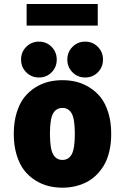

<svg xmlns="http://www.w3.org/2000/svg" viewBox="-20 -902 610 934"><path d="M109.5 -882.5H455.5V-777.5H109.5ZM82.5 -612Q82.5 -649 107.8 -674.2Q133 -699.5 169.5 -699.5Q206 -699.5 231 -674.2Q256 -649 256 -612Q256 -575.5 231 -550.2Q206 -525 169.5 -525Q133 -525 107.8 -550.2Q82.5 -575.5 82.5 -612ZM307.5 -612Q307.5 -649 332.8 -674.2Q358 -699.5 394.5 -699.5Q431 -699.5 456 -674.2Q481 -649 481 -612Q481 -575.5 456 -550.2Q431 -525 394.5 -525Q358 -525 332.8 -550.2Q307.5 -575.5 307.5 -612ZM284 11Q248.5 11 216 3Q183.5 -5 152.2 -24.5Q121 -44 98 -73.2Q75 -102.5 61 -148.2Q47 -194 47 -251Q47 -308 61 -353.5Q75 -399 97.8 -428Q120.5 -457 151.8 -476.5Q183 -496 215.8 -504Q248.5 -512 284 -512Q319 -512 351.5 -504Q384 -496 415.5 -476.5Q447 -457 470 -428Q493 -399 507 -353.5Q521 -308 521 -251Q521 -203 511.2 -163.2Q501.5 -123.5 484.2 -95.5Q467 -67.5 444.5 -46.5Q422 -25.5 395 -13Q368 -0.5 340.5 5.2Q313 11 284 11ZM284 -124Q313.5 -124 328.8 -151.2Q344 -178.5 344 -251Q344 -323 328.8 -350Q313.5 -377 284 -377Q253.5 -377 238.2 -350Q223 -323 223 -251Q223 -178 238.5 -151Q254 -124 284 -124Z"/></svg>

Font: League Mono Narrow ExtraBold
Style: Regular
Weight: 800
Width: 3
Designer: Tyler Finck
Foundry: The League of Moveable Type / Tyler Finck
Version: Version 2.210